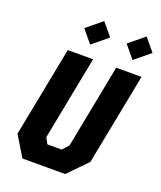

<svg xmlns="http://www.w3.org/2000/svg" viewBox="-173 -1086 1003 1194"><g transform="rotate(20 328.5 -488.5)"><path d="M121 0H404L525.5 -124.5L643.5 -730H476L368.5 -176.5L331.5 -135.5H236.5L215.5 -176.5L323 -730H155.5L39.5 -134.5ZM205 -893.5 274.5 -809.5 376.5 -893.5 307 -977ZM485.5 -893.5 555 -809.5 657 -893.5 587.5 -977Z"/></g></svg>

Font: Monaspace Krypton ExtraBold
Style: Italic
Weight: 800
Italic angle: -11°
Designer: Riley Cran & the Lettermatic Team
Foundry: Lettermatic
Version: Version 1.101 (Monaspace Krypton)